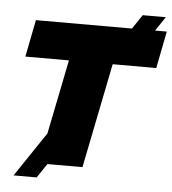

<svg xmlns="http://www.w3.org/2000/svg" viewBox="-57 -822 848 944"><g transform="rotate(5 367.0 -350.0)"><path d="M45 70 193 -150 267 -517H52L88 -700H562L609 -770H723L676 -700H734L698 -517H483L379 0H206L159 70Z"/></g></svg>

Font: Montserrat Black
Style: Italic
Weight: 900
Italic angle: -11.3°
Designer: Julieta Ulanovsky
Foundry: Julieta Ulanovsky
Version: Version 9.000; ttfautohint (v1.8.4.7-5d5b)